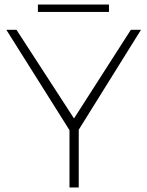

<svg xmlns="http://www.w3.org/2000/svg" viewBox="-20 -831 652 851"><path d="M605 -699 329 -256V0H288V-254L8 -699H53L308 -306L560 -699ZM148 -811H463V-778H148Z"/></svg>

Font: Argentum Sans ExtraLight
Style: Regular
Weight: 275
Designer: Julieta Ulanovsky (Modified by Cristiano Sobral)
Foundry: Julieta Ulanovsky
Version: Version 1.000; ttfautohint (v1.5.65-e2d9)